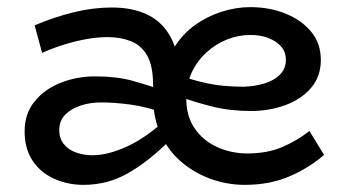

<svg xmlns="http://www.w3.org/2000/svg" viewBox="-20 -504 967 538"><path d="M666 14Q617 14 571 -2.5Q525 -19 488.5 -50Q452 -81 430.5 -127Q409 -173 409 -233V-264Q409 -319 392.5 -348Q376 -377 347 -388.5Q318 -400 282 -400Q253 -400 222.5 -394.5Q192 -389 161 -379.5Q130 -370 98 -356L77 -433Q131 -456 186 -469.5Q241 -483 293 -483Q353 -483 395 -462Q437 -441 459.5 -397.5Q482 -354 482 -288H441Q446 -336 469 -372.5Q492 -409 526 -433.5Q560 -458 600.5 -471Q641 -484 681 -484Q736 -484 781 -465.5Q826 -447 852.5 -414.5Q879 -382 879 -336Q879 -289 851 -257Q823 -225 778.5 -209Q734 -193 684 -193Q625 -193 576.5 -205Q528 -217 481 -234V-293Q516 -281 547.5 -273.5Q579 -266 607 -263.5Q635 -261 662 -261Q695 -262 722 -270.5Q749 -279 765 -295.5Q781 -312 781 -336Q781 -359 767.5 -374Q754 -389 732 -397.5Q710 -406 681 -406Q648 -406 616.5 -393.5Q585 -381 559 -357.5Q533 -334 517.5 -301.5Q502 -269 502 -227Q502 -178 526 -143.5Q550 -109 589.5 -91.5Q629 -74 673 -74Q729 -74 771 -92Q813 -110 847 -137L888 -70Q847 -34 791.5 -10Q736 14 666 14ZM214 14Q170 14 132 -3Q94 -20 71.5 -53.5Q49 -87 49 -136Q49 -186 77.5 -220.5Q106 -255 151 -272.5Q196 -290 247 -290Q306 -290 350 -278Q394 -266 441 -249V-187Q390 -205 345.5 -211Q301 -217 264 -217Q233 -217 206.5 -208.5Q180 -200 163 -183Q146 -166 146 -139Q146 -116 159 -100Q172 -84 193.5 -76.5Q215 -69 239 -69Q283 -69 337 -94Q391 -119 448 -172L452 -107Q394 -50 337.5 -18Q281 14 214 14Z"/></svg>

Font: BioRhyme
Style: Regular
Weight: 400
Designer: Aoife Mooney
Foundry: Aoife Mooney Type
Version: Version 1.600;gftools[0.9.33]